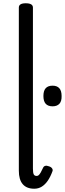

<svg xmlns="http://www.w3.org/2000/svg" viewBox="-20 -1135 396 1172"><path d="M189 17Q143 17 119 -10.5Q95 -38 95 -93V-1089Q95 -1102 105.5 -1108.5Q116 -1115 137 -1115Q159 -1115 170 -1108.5Q181 -1102 181 -1089V-106Q181 -80 186 -70.5Q191 -61 204 -61Q211 -61 216.5 -66Q222 -71 228.5 -82Q235 -93 243 -111Q247 -120 256 -122.5Q265 -125 278 -120Q292 -116 298 -107Q304 -98 300 -89Q288 -56 272 -32.5Q256 -9 235.5 4Q215 17 189 17ZM301 -486Q273 -486 259 -501.5Q245 -517 245 -549Q245 -581 259 -596.5Q273 -612 301 -612Q328 -612 342 -596.5Q356 -581 356 -549Q357 -517 342.5 -501.5Q328 -486 301 -486Z"/></svg>

Font: Playwrite FR Moderne
Style: Regular
Weight: 400
Designer: Veronika Burian, José Scaglione
Foundry: TypeTogether
Version: Version 1.002